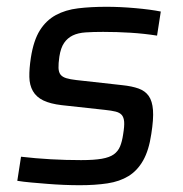

<svg xmlns="http://www.w3.org/2000/svg" viewBox="-20 -538 539 566"><path d="M215 8Q193 8 168.5 7Q144 6 119.5 4Q95 2 72 0Q49 -2 31 -5L42 -76Q85 -71 129.5 -68.5Q174 -66 219 -66Q257 -66 280 -70Q303 -74 315.5 -83Q328 -92 334 -106.5Q340 -121 343 -142Q347 -166 346 -179Q345 -192 339 -199Q333 -206 321 -209Q309 -212 290 -214L162 -228Q128 -232 107.5 -242Q87 -252 77 -269.5Q67 -287 66.5 -311Q66 -335 71 -368Q79 -419 97.5 -448.5Q116 -478 144.5 -493.5Q173 -509 210.5 -513.5Q248 -518 294 -518Q334 -518 379 -514Q424 -510 454 -504L443 -433Q405 -439 365 -441.5Q325 -444 284 -444Q255 -444 232.5 -442.5Q210 -441 194.5 -433.5Q179 -426 169 -411.5Q159 -397 155 -371Q152 -350 152.5 -337.5Q153 -325 158.5 -318Q164 -311 175.5 -307.5Q187 -304 205 -302L340 -287Q369 -284 388.5 -277Q408 -270 418.5 -255Q429 -240 431 -213.5Q433 -187 426 -143Q419 -95 402 -65Q385 -35 359 -19Q333 -3 297 2.5Q261 8 215 8Z"/></svg>

Font: Azeri Sans
Style: Italic
Weight: 400
Designer: Hector Gatti & Omnibus-Type (original fonts) / Cristiano Sobral (main changes and remastering)
Foundry: Omnibus-Type
Version: Version 0.07;August 21, 2020;FontCreator 13.0.0.2681 64-bit;